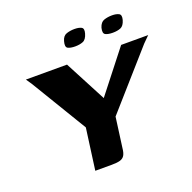

<svg xmlns="http://www.w3.org/2000/svg" viewBox="-109 -698 806 807"><g transform="rotate(-20 294.0 -295.0)"><path d="M452 -520Q431 -520 419.5 -526Q408 -532 414 -556Q421 -579 437.5 -584.5Q454 -590 473 -590Q492 -590 503.5 -584Q515 -578 509 -556Q502 -532 487.5 -526Q473 -520 452 -520ZM284 -520Q263 -520 251.5 -526Q240 -532 247 -557Q253 -579 269.5 -584.5Q286 -590 305 -590Q325 -590 336 -584Q347 -578 341 -557Q334 -532 319 -526Q304 -520 284 -520ZM184 0 209 -185 58 -435 41 -460H225L322 -275L467 -460H588L560 -432L342 -185L324 -51Q322 -30 315.5 -19Q309 -8 295.5 -4Q282 0 258 0Z"/></g></svg>

Font: Genos SemiBold
Style: Italic
Weight: 600
Italic angle: -8°
Version: Version 1.010